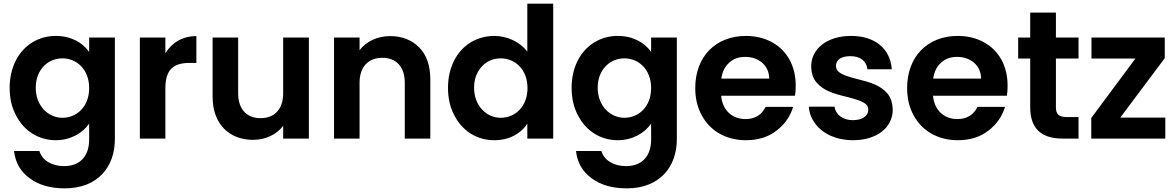

<svg xmlns="http://www.w3.org/2000/svg" viewBox="-20 -760 6450 1053"><path d="M67 -129C111 -41 193 9 286 9C367 9 433 -30 469 -82V4C469 103 413 151 332 151C263 151 211 119 196 68H57C64 131 92 181 143 218C193 255 257 273 336 273C514 273 610 157 610 4V-554H469V-475C433 -527 369 -563 286 -563C239 -563 196 -551 158 -528C81 -481 33 -391 33 -279C33 -222 44 -172 67 -129ZM176 -279C176 -380 245 -440 322 -440C401 -440 469 -379 469 -277C469 -175 401 -114 322 -114C246 -114 176 -178 176 -279Z M887 0V-276C887 -379 932 -415 1020 -415H1057V-562C982 -562 923 -527 887 -468V-554H747V0Z M1146 -554V-229C1146 -79 1238 7 1368 7C1436 7 1497 -22 1533 -70V0H1674V-554H1533V-249C1533 -161 1486 -112 1409 -112C1333 -112 1286 -161 1286 -249V-554Z M1812 -554V0H1952V-306C1952 -394 2000 -443 2077 -443C2153 -443 2200 -394 2200 -306V0H2340V-325C2340 -400 2320 -458 2279 -500C2238 -541 2185 -562 2119 -562C2050 -562 1989 -533 1952 -485V-554Z M2437 -279C2437 -222 2448 -172 2471 -129C2515 -41 2597 9 2690 9C2773 9 2837 -27 2872 -82V0H3014V-740H2872V-477C2833 -529 2763 -563 2691 -563C2644 -563 2601 -551 2562 -528C2485 -481 2437 -391 2437 -279ZM2601 -366C2628 -414 2674 -440 2726 -440C2805 -440 2873 -379 2873 -277C2873 -175 2805 -114 2726 -114C2650 -114 2580 -178 2580 -279C2580 -312 2587 -341 2601 -366Z M3149 -129C3193 -41 3275 9 3368 9C3449 9 3515 -30 3551 -82V4C3551 103 3495 151 3414 151C3345 151 3293 119 3278 68H3139C3146 131 3174 181 3225 218C3275 255 3339 273 3418 273C3596 273 3692 157 3692 4V-554H3551V-475C3515 -527 3451 -563 3368 -563C3321 -563 3278 -551 3240 -528C3163 -481 3115 -391 3115 -279C3115 -222 3126 -172 3149 -129ZM3258 -279C3258 -380 3327 -440 3404 -440C3483 -440 3551 -379 3551 -277C3551 -175 3483 -114 3404 -114C3328 -114 3258 -178 3258 -279Z M3829 -127C3876 -40 3964 9 4071 9C4137 9 4193 -8 4238 -43C4283 -77 4314 -121 4330 -174H4179C4157 -129 4120 -107 4068 -107C3996 -107 3942 -155 3935 -235H4340C4343 -251 4344 -269 4344 -289C4344 -343 4333 -391 4310 -433C4264 -516 4176 -563 4071 -563C3906 -563 3793 -451 3793 -277C3793 -220 3805 -170 3829 -127ZM3980 -417C4003 -438 4032 -448 4067 -448C4104 -448 4135 -437 4160 -416C4185 -394 4198 -365 4199 -329H3936C3941 -366 3956 -396 3980 -417Z M4451 -82C4492 -26 4567 9 4658 9C4791 9 4876 -62 4876 -158C4875 -195 4866 -224 4847 -247C4809 -291 4760 -307 4680 -327C4601 -347 4565 -362 4565 -399C4565 -432 4593 -452 4644 -452C4699 -452 4733 -424 4737 -380H4871C4863 -492 4780 -563 4648 -563C4513 -563 4429 -490 4429 -397C4429 -360 4439 -330 4458 -308C4496 -264 4544 -248 4627 -228C4707 -207 4742 -194 4742 -158C4742 -125 4710 -101 4657 -101C4602 -101 4562 -132 4557 -175H4416C4418 -141 4430 -110 4451 -82Z M4991 -127C5038 -40 5126 9 5233 9C5299 9 5355 -8 5400 -43C5445 -77 5476 -121 5492 -174H5341C5319 -129 5282 -107 5230 -107C5158 -107 5104 -155 5097 -235H5502C5505 -251 5506 -269 5506 -289C5506 -343 5495 -391 5472 -433C5426 -516 5338 -563 5233 -563C5068 -563 4955 -451 4955 -277C4955 -220 4967 -170 4991 -127ZM5142 -417C5165 -438 5194 -448 5229 -448C5266 -448 5297 -437 5322 -416C5347 -394 5360 -365 5361 -329H5098C5103 -366 5118 -396 5142 -417Z M5564 -439H5630V-172C5630 -57 5689 0 5807 0H5895V-118H5830C5787 -118 5771 -134 5771 -171V-439H5895V-554H5771V-691H5630V-554H5564Z M6368 -441V-554H5966V-439H6207L5965 -113V0H6371V-115H6124Z"/></svg>

Font: Poppins SemiBold
Style: Regular
Weight: 600
Designer: Ninad Kale (Devanagari), Jonny Pinhorn (Latin)
Foundry: Indian Type Foundry
Version: 4.004